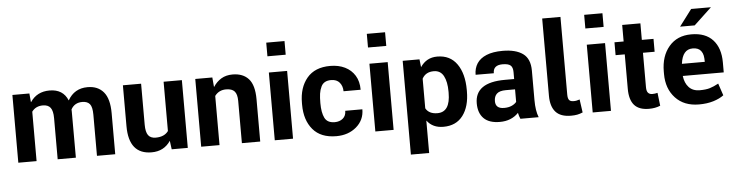

<svg xmlns="http://www.w3.org/2000/svg" viewBox="-53 -1026 5710 1492"><g transform="rotate(-5 2802.0 -280.0)"><path d="M810.5 0H668V-320.5Q668 -381.5 649 -404.2Q630 -427 590.5 -427Q530 -427 502.5 -376.5Q502.5 -366 503 -359.5Q503.5 -353 503.5 0H361.5V-320.5Q361.5 -377 342.8 -402Q324 -427 283 -427Q227 -427 197 -385.5V0H54.5V-528.5H187L193 -461L194.5 -460.5Q245.5 -538 345 -538Q450 -538 487 -448Q538 -538 641 -538Q641.5 -538 642 -538Q722 -538 766.2 -485.2Q810.5 -432.5 810.5 -320Z M1094 10Q916.5 10 916.5 -209.5V-528.5H1058.5V-208.5Q1058.5 -152 1076.8 -126.5Q1095 -101 1135.5 -101Q1203 -101 1234 -144V-528.5H1376.5V0H1251L1242 -67Q1190.5 10 1094 10Z M1941.5 0H1798.5V-329.5Q1798.5 -381.5 1778.2 -404.2Q1758 -427 1712 -427Q1656 -427 1624 -383.5V0H1481V-528.5H1614L1620.5 -455L1622 -454.5Q1647 -493.5 1684.2 -515.8Q1721.5 -538 1772 -538Q1853.5 -538 1897.5 -489Q1941.5 -440 1941.5 -330Z M2197.5 0H2055V-528.5H2197.5ZM2197.5 -655H2055V-761.5H2197.5Z M2535 10Q2414 10 2352.2 -63.2Q2290.5 -136.5 2290.5 -256.5V-271Q2290.5 -390 2352.2 -464Q2414 -538 2534 -538Q2599 -538 2648.5 -513.8Q2698 -489.5 2726 -444Q2754 -398.5 2754 -333H2620.5Q2620.5 -373 2598 -400.5Q2575.5 -428 2531.5 -428Q2474.5 -428 2454 -385.5Q2441.5 -360 2437.2 -330Q2433 -300 2433 -256.5Q2433 -183 2453.5 -141.2Q2474 -99.5 2532 -99.5Q2570 -99.5 2595.2 -120.5Q2620.5 -141.5 2620.5 -180.5H2754Q2754 -97 2691.5 -43.5Q2629 10 2535 10Z M2982 0H2839.5V-528.5H2982ZM2982 -655H2839.5V-761.5H2982Z M3241.5 203H3099V-528.5H3230L3237 -467Q3284.5 -538 3368 -538Q3368.5 -538 3369 -538Q3469 -538 3522.2 -462.5Q3575.5 -387 3575.5 -260V-249.5Q3575.5 -130.5 3522.5 -60.2Q3469.5 10 3370 10Q3287 10 3242.5 -49L3241.5 -48.5ZM3333 -99.5Q3433 -99.5 3433 -249.5V-260Q3433 -336 3408.8 -381.5Q3384.5 -427 3332 -427Q3268.5 -427 3241.5 -376.5V-145.5Q3267 -99.5 3333 -99.5Z M3810.5 10.5Q3727 10.5 3685.2 -31.2Q3643.5 -73 3643.5 -148.5Q3643.5 -312 3877.5 -312H3949.5V-366Q3949.5 -403 3931.8 -418.5Q3914 -434 3869.5 -434Q3796 -434 3796 -371.5V-370.5L3654 -371Q3654 -421.5 3678.2 -459Q3702.5 -496.5 3752.5 -517.2Q3802.5 -538 3879 -538Q3981 -538 4036.8 -497.8Q4092.5 -457.5 4092.5 -365V-135Q4092.5 -51.5 4113.5 0H3971Q3961.5 -20.5 3956 -47.5Q3900.5 10.5 3810.5 10.5ZM3853 -95Q3887 -95 3911.2 -105.8Q3935.5 -116.5 3949.5 -133.5V-231.5H3877.5Q3828.5 -231.5 3807 -211.2Q3785.5 -191 3785.5 -153.5Q3785.5 -95.5 3851 -95Z M4365.5 10.5Q4284 10.5 4245.8 -32.5Q4207.5 -75.5 4207.5 -158.5V-761.5H4350V-156.5Q4350 -125.5 4360.2 -113Q4370.5 -100.5 4394.5 -100.5Q4408.5 -100.5 4417.5 -102.5Q4426.5 -104.5 4442.5 -109.5L4457 -7Q4435 2.5 4414.2 6.5Q4393.5 10.5 4365.5 10.5Z M4677.5 0H4535V-528.5H4677.5ZM4677.5 -655H4535V-761.5H4677.5Z M4973.5 10Q4896 10 4859.2 -32Q4822.5 -74 4822.5 -159V-428H4751V-528.5H4822.5V-657.5H4964.5V-528.5H5055.5V-428H4964.5V-159.5Q4964.5 -128.5 4976.2 -115.5Q4988 -102.5 5009 -102.5Q5030 -102.5 5050 -108L5062 -6.5Q5023.5 10 4973.5 10Z M5383.5 -605H5269.5L5367 -734.5H5521.5ZM5364 10Q5248 10 5180.5 -62.2Q5113 -134.5 5113 -249V-268.5Q5113 -388.5 5176.5 -463.2Q5240 -538 5349.5 -538H5351.5Q5461 -538 5518.8 -474.8Q5576.5 -411.5 5576.5 -299.5V-221.5H5257Q5263.5 -166 5294.2 -132.8Q5325 -99.5 5379 -99.5Q5427.5 -99.5 5458 -108.8Q5488.5 -118 5526 -138.5L5557.5 -44.5Q5526 -20.5 5476.5 -5.2Q5427 10 5364 10ZM5437 -316Q5437 -345.5 5433 -365.5Q5429 -385.5 5416.5 -402Q5396 -428 5353 -428Q5352.5 -428 5351.5 -428Q5272.5 -428 5258.5 -316Z"/></g></svg>

Font: Roberto Sans
Style: Bold
Weight: 700
Designer: Google (font) & Cristiano Sobral (main changes)
Version: Version 1.000;October 12, 2021;FontCreator 14.0.0.2814 64-bi